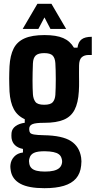

<svg xmlns="http://www.w3.org/2000/svg" viewBox="-20 -792 500 1002"><path d="M211.8 190.1Q129.2 190.1 86.8 167.2Q44.4 144.3 36.4 100.4Q35.3 94.6 34.4 85.5Q33.5 76.4 34.6 67.8Q37.2 43.5 54.1 25.4Q71 7.3 99.8 3.8V-14.8Q74 -19.7 58.7 -34Q43.5 -48.2 40.2 -71.1Q39.5 -77.4 39.5 -84.1Q39.5 -90.9 40.2 -98.9Q42.7 -120.5 61.6 -134Q80.5 -147.5 109.2 -151.3V-170Q70.6 -187.6 52 -222.5Q33.3 -257.4 29.6 -314.3Q28.9 -334.9 28.4 -351.4Q27.9 -367.9 27.9 -382.6Q27.9 -397.3 28.4 -412.7Q28.9 -428.2 29.6 -446.3Q32.9 -502.7 51.1 -538.7Q69.3 -574.6 108.3 -591.8Q147.2 -609 212.2 -609Q273.9 -609 309.9 -593.3Q345.9 -577.6 365.8 -543.3H384.5Q388.2 -573.1 405.9 -586.6Q423.5 -600 459 -600V-505.1H443Q419.5 -505.1 406.2 -492.8Q392.9 -480.5 392.6 -449.4L392.4 -412.9Q392.5 -399.8 392.5 -388.5Q392.5 -377.2 392.7 -366.1Q392.9 -355 392.6 -342.5Q392.4 -330 391.4 -314.3Q387.9 -255.4 369.4 -219.3Q350.8 -183.2 312.6 -167.2Q274.3 -151.1 211.1 -151.1Q166.2 -151.3 149.3 -144.1Q132.5 -136.8 132.5 -120.2V-116.4Q132.6 -105.5 137.1 -99.2Q141.5 -92.9 157.7 -90Q173.8 -87.1 209.2 -86.3Q305.2 -84.7 350.1 -55.8Q395 -26.9 403.5 30.6Q405 40 405 49.9Q405 59.9 403.5 72.5Q399.3 113.3 376.8 139.3Q354.3 165.2 313.2 177.7Q272.1 190.1 211.8 190.1ZM214.6 103.4Q241.1 103.4 259.4 99Q277.7 94.6 288.4 85.7Q299.1 76.7 302.4 63.5Q304.6 55.8 304.2 49Q303.8 42.2 301.6 35.3Q298 21.2 287.2 13.2Q276.4 5.1 258.4 1.5Q240.5 -2.2 215 -2.6Q176 -3.2 157 5.9Q137.9 14.9 133.5 35.2Q131.2 42.3 131.4 49.7Q131.6 57.1 133.1 63.5Q135.9 77.5 145.5 86.4Q155.1 95.2 172.2 99.3Q189.4 103.4 214.6 103.4ZM210.7 -245.3Q243.7 -245.3 255.4 -258.8Q267.1 -272.4 268.9 -296.9Q269.9 -312.2 270.5 -333.7Q271.1 -355.3 271.1 -378.8Q271.1 -402.4 270.5 -424.4Q269.9 -446.3 268.9 -462.4Q267.1 -489.5 254.7 -502.2Q242.3 -514.8 210.7 -514.8Q179.2 -514.8 166 -502Q152.9 -489.1 151.8 -460.9Q150.8 -436 150.3 -413.4Q149.8 -390.9 149.8 -370.7Q149.8 -350.5 150.3 -332.8Q150.8 -315.2 151.8 -299.9Q153.6 -275.7 164.7 -260.5Q175.7 -245.3 210.7 -245.3ZM98.3 -640.9 175.2 -772.1H248.5L325.3 -640.9H243.4L212 -701.1L180.2 -640.9Z"/></svg>

Font: Big Shoulders Thin
Style: Regular
Weight: 100
Designer: Patric King
Foundry: XO Type Co
Version: Version 2.002